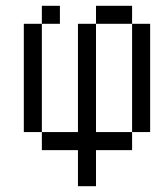

<svg xmlns="http://www.w3.org/2000/svg" viewBox="-20 -520 540 665"><path d="M187.5 -437.5V-500H125V-437.5H62.5Q62.5 -437.5 62.5 -62.5H125V0H250Q250 0 250 125H312.5Q312.5 125 312.5 0H437.5V-62.5H312.5Q312.5 -62.5 312.5 -437.5H250Q250 -437.5 250 -62.5H125Q125 -62.5 125 -437.5ZM437.5 -62.5H500Q500 -62.5 500 -437.5H437.5Q437.5 -437.5 437.5 -62.5ZM312.5 -437.5H437.5V-500H312.5Z"/></svg>

Font: UnifontExMono
Style: Regular
Weight: 500
Version: Version 15.0.06